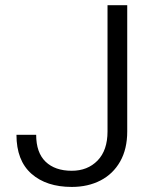

<svg xmlns="http://www.w3.org/2000/svg" viewBox="-20 -728 573 758"><path d="M263.3 10Q163.2 10 104.1 -42.1Q45 -94.3 45 -195.8H122.8Q122.8 -125.5 160 -89.6Q197.3 -53.8 263.3 -53.8Q325.7 -53.8 365.1 -94.1Q404.5 -134.5 404.5 -209V-707.5H482.3V-209Q482.3 -139.7 454.4 -90.5Q426.5 -41.2 376.9 -15.6Q327.3 10 263.3 10Z"/></svg>

Font: FreesentationVF
Style: Regular
Weight: 400
Designer: glyphs from Roboto by Christian Robertson / Hangul glyphs from Noto Sans CJK(Source Han Sans) by Jang Soo-young and Kang
Foundry: PT&
Version: Version 2.001;Glyphs 3.3.1 (3343)